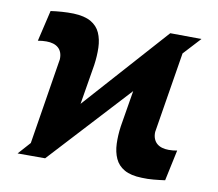

<svg xmlns="http://www.w3.org/2000/svg" viewBox="-66 -614 793 700"><g transform="rotate(10 331.0 -264.5)"><path d="M39.6 0H141.6L627.4 -527.3L511.7 -528.3ZM75.2 -12.7 219.7 -129.9 258.8 -365.7Q263.7 -400.4 262.7 -430.9Q261.7 -461.4 251.2 -485.1Q240.7 -508.8 216.8 -522.5Q192.9 -536.1 152.3 -537.6Q130.9 -538.1 109.9 -536.6Q88.9 -535.2 67.9 -532.2L41 -417.5Q48.8 -418.9 56.9 -419.7Q64.9 -420.4 72.8 -420.4Q86.4 -420.4 97.7 -417Q108.9 -413.6 116.7 -406.7Q124.5 -399.9 128.4 -389.4Q132.3 -378.9 131.8 -364.7ZM577.1 -516.1 432.1 -398.9 393.1 -163.1Q388.2 -128.4 389.4 -97.7Q390.6 -66.9 401.4 -43.2Q412.1 -19.5 436 -5.9Q460 7.8 501 8.8Q522.5 9.8 543.9 7.8Q565.4 5.9 586.4 2.9L610.8 -111.3Q603 -109.9 595.2 -109.1Q587.4 -108.4 579.6 -108.4Q565.9 -108.4 554.7 -111.8Q543.5 -115.2 535.6 -122.1Q527.8 -128.9 523.7 -139.4Q519.5 -149.9 520 -164.1Z"/></g></svg>

Font: Roboto Black
Style: Italic
Weight: 900
Italic angle: -12°
Designer: Christian Robertson
Foundry: Google
Version: Version 3.0; 2020